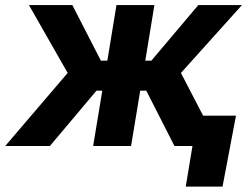

<svg xmlns="http://www.w3.org/2000/svg" viewBox="-46 -562 959 739"><path d="M-25.9 0 214.4 -281.2 65.4 -542.5H232.4L342.3 -328.6H367.2L402.3 -542.5H548.3L513.2 -328.6H536.6L717.3 -542.5H885.3L650.4 -281.2L796.4 0H625.5L517.1 -212.9H493.7L458.5 0H312.5L347.7 -212.9H325.2L146 0ZM668.9 156.2 694.8 0H652.3L671.9 -116.7H862.3L810.5 156.2Z"/></svg>

Font: Inter 16pt
Style: Bold Italic
Weight: 700
Italic angle: -9.3988°
Version: Version 4.001;git-66647c0bb